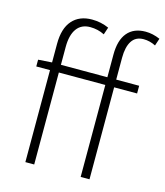

<svg xmlns="http://www.w3.org/2000/svg" viewBox="-119 -897 847 986"><g transform="rotate(15 305.0 -403.5)"><path d="M251 -796Q299 -796 341 -777L328 -738Q293 -756 252 -756Q205 -756 180.5 -722Q156 -688 156 -625V0H109V-629Q109 -711 146.5 -753.5Q184 -796 251 -796ZM533 -807Q571 -807 610 -790L597 -751Q566 -767 533 -767Q491 -767 470.5 -735.5Q450 -704 450 -646V0H403V-650Q403 -727 436.5 -767Q470 -807 533 -807ZM36 -525 110 -530H572V-489H36Z"/></g></svg>

Font: Merged Yaku Han JP ExtraLight
Style: Regular
Weight: 250
Designer: Ryoko NISHIZUKA 西塚涼子 (kana, bopomofo & ideographs); Paul D. Hunt (Latin, Greek & Cyrillic); Sandoll Communications 산돌커뮤니
Foundry: Adobe
Version: Version 2.004